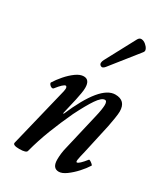

<svg xmlns="http://www.w3.org/2000/svg" viewBox="-176 -771 754 865"><g transform="rotate(30 200.5 -339.0)"><path d="M69 13Q34 13 37 -1L113 -313Q116 -327 114 -333Q112 -339 108 -339Q97 -339 67 -301Q63 -297 56.5 -299.5Q50 -302 45.5 -308Q41 -314 43 -318Q56 -339 75.5 -361.5Q95 -384 117 -400Q139 -416 158 -416Q189 -416 189 -374Q189 -361 186 -344.5Q183 -328 179 -308L160 -226L163 -224Q245 -416 322 -416Q377 -416 377 -359Q377 -347 373 -322Q369 -297 365 -277L331 -123Q323 -91 321 -77.5Q319 -64 324 -64Q335 -64 365 -102Q367 -104 373 -100.5Q379 -97 384.5 -92Q390 -87 389 -85Q376 -64 355.5 -41.5Q335 -19 313 -3Q291 13 274 13Q241 13 241 -32Q241 -46 243 -63.5Q245 -81 251 -104L293 -284Q299 -309 301.5 -325.5Q304 -342 304 -351Q304 -372 293 -372Q276 -372 253.5 -339Q231 -306 200 -244Q171 -182 147.5 -121.5Q124 -61 108 0Q106 13 69 13ZM222 -502Q210 -487 199 -495.5Q188 -504 199 -525L282 -680Q289 -692 300 -691Q311 -690 321.5 -681.5Q332 -673 337 -662.5Q342 -652 335 -644Z"/></g></svg>

Font: Junicode Two Beta Condensed Medium
Style: Italic
Weight: 500
Width: 3
Italic angle: -9°
Version: Version 1.053; ttfautohint (v1.8.4)